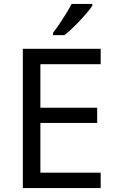

<svg xmlns="http://www.w3.org/2000/svg" viewBox="-20 -964 596 984"><path d="M496 0H97V-714H496V-635H187V-412H478V-334H187V-79H496ZM453 -934Q441 -916 416 -887.5Q391 -859 362.5 -830.5Q334 -802 310 -784H252V-796Q267 -815 284.5 -841Q302 -867 319 -894.5Q336 -922 347 -944H453Z"/></svg>

Font: Noto Sans Limbu
Style: Regular
Weight: 400
Designer: Monotype Design Team
Foundry: Monotype Imaging Inc.
Version: Version 2.004; ttfautohint (v1.8.4.7-5d5b)